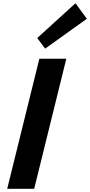

<svg xmlns="http://www.w3.org/2000/svg" viewBox="-20 -1176 561 1196"><path d="M393.1 -810.1 192.9 0H24.9L225.1 -810.1ZM450.2 -1155.8 521 -1059.1 261.2 -873 211.9 -939Z"/></svg>

Font: Sinkin Sans 700 Bold Italic
Style: Bold Italic
Weight: 700
Italic angle: -112°
Designer: Keith Bates
Foundry: K-Type
Version: Sinkin Sans (version 1.0)  by Keith Bates   •   © 2014   www